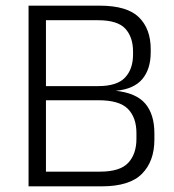

<svg xmlns="http://www.w3.org/2000/svg" viewBox="-20 -659 614 679"><path d="M122 0V-52H334Q404.5 -52 433.5 -83.2Q462.5 -114.5 462.5 -168V-188.5Q462.5 -243 432.5 -273.8Q402.5 -304.5 328 -304.5H123.5V-354.5H327.5Q393.5 -354.5 422 -384.5Q450.5 -414.5 450.5 -466.5V-476.5Q450.5 -528 423 -557.8Q395.5 -587.5 326.5 -587.5H121V-639H332Q429.5 -639 471.2 -598Q513 -557 513 -485V-474.5Q513 -414.5 483.2 -379.2Q453.5 -344 390 -338H388.5Q461.5 -330.5 493.8 -292.5Q526 -254.5 526 -187.5V-165Q526 -89 482.2 -44.5Q438.5 0 339.5 0ZM81 0V-639H142.5V0Z"/></svg>

Font: Anek Odia Medium Light
Style: Regular
Weight: 300
Version: Version 1.003